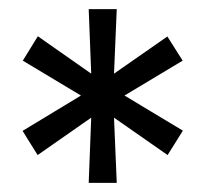

<svg xmlns="http://www.w3.org/2000/svg" viewBox="-20 -769 450 421"><path d="M29.5 -482 157.5 -559.5 30 -636 63 -689.5 180 -607.5 174.5 -749H236L230 -607.5L347 -689L380.5 -636L253 -559.5L381 -482.5L347.5 -429L230 -511L236 -368H174.5L180 -511L62.5 -429Z"/></svg>

Font: Cabin SemiCondensedMedium
Style: Regular
Weight: 500
Width: 4
Designer: Pablo Impallari
Foundry: Pablo Impallari. http://www.impallari.com Igino Marini. http://www.ikern.com
Version: Version 3.001